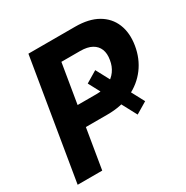

<svg xmlns="http://www.w3.org/2000/svg" viewBox="-166 -869 982 1011"><g transform="rotate(-30 325.5 -364.0)"><path d="M401.9 -476.6 547.9 -203.6 478.5 -162.1 332.5 -435.1ZM20 0 140.6 -727.5H424.8Q507.3 -727.5 560.8 -696.8Q614.3 -666 636.7 -611.1Q659.2 -556.2 647.5 -483.9Q635.7 -411.6 595 -357.2Q554.2 -302.7 489.7 -272.2Q425.3 -241.7 341.8 -241.7H153.3L173.3 -363.8H343.8Q387.7 -363.8 419.4 -379.2Q451.2 -394.5 470.7 -421.6Q490.2 -448.7 495.6 -484.4Q502 -520.5 491.5 -547.1Q481 -573.7 454.1 -588.6Q427.2 -603.5 383.3 -603.5H269.5L169.4 0Z"/></g></svg>

Font: Inter 20pt
Style: Bold Italic
Weight: 700
Italic angle: -9.3988°
Version: Version 4.001;git-66647c0bb